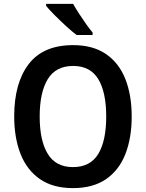

<svg xmlns="http://www.w3.org/2000/svg" viewBox="-20 -957 750 987"><path d="M657 -358Q657 -248 624.5 -165Q592 -82 525 -36Q458 10 355 10Q252 10 185 -36.5Q118 -83 85.5 -166Q53 -249 53 -359Q53 -530 127.5 -627.5Q202 -725 356 -725Q458 -725 525 -679Q592 -633 624.5 -550.5Q657 -468 657 -358ZM184 -358Q184 -234 225.5 -166Q267 -98 355 -98Q444 -98 485 -165.5Q526 -233 526 -358Q526 -483 485 -550.5Q444 -618 356 -618Q267 -618 225.5 -550Q184 -482 184 -358ZM356 -937Q368 -915 386 -887.5Q404 -860 422.5 -833.5Q441 -807 456 -790V-777H374Q351 -794 320 -822.5Q289 -851 260.5 -879.5Q232 -908 217 -927V-937Z"/></svg>

Font: Noto Sans Hebrew SemiCondensed SemiBold
Style: Regular
Weight: 600
Width: 4
Designer: Monotype Design Team
Foundry: Monotype Imaging Inc.
Version: Version 2.004; ttfautohint (v1.8.4.7-5d5b)